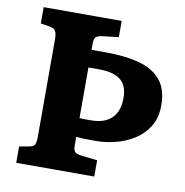

<svg xmlns="http://www.w3.org/2000/svg" viewBox="-79 -773 817 848"><g transform="rotate(10 329.5 -349.0)"><path d="M49 0V-73L92 -81Q111 -84 117 -93.5Q123 -103 123 -132V-566Q123 -591 117 -602.5Q111 -614 92 -618L49 -625V-698H399V-625L329 -617Q305 -614 297.5 -606Q290 -598 290 -577V-549H356Q441 -549 504 -532Q567 -515 601.5 -474Q636 -433 636 -361Q636 -305 612 -266Q588 -227 549 -202.5Q510 -178 465 -167Q420 -156 378 -156Q356 -156 330.5 -156.5Q305 -157 290 -159V-122Q290 -102 296.5 -93Q303 -84 329 -81L399 -73V0ZM290 -243Q301 -242 314.5 -242Q328 -242 341 -242Q402 -242 434 -273Q466 -304 466 -364Q466 -419 434.5 -444.5Q403 -470 338 -470H290Z"/></g></svg>

Font: Literata 12pt
Style: Bold
Weight: 700
Designer: Latin by Veronika Burian and Jose Scaglione. Greek by Irene Vlachou. Cyrillic by Vera Evstafieva.
Foundry: TypeTogether
Version: Version 3.002